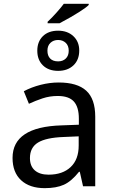

<svg xmlns="http://www.w3.org/2000/svg" viewBox="-20 -978 601 1008"><path d="M416 0 398.9 -76.2H395Q355 -25.9 315.2 -8.1Q275.4 9.8 214.8 9.8Q135.7 9.8 90.8 -31.7Q45.9 -73.2 45.9 -148.9Q45.9 -312 303.2 -319.8L394 -323.2V-355Q394 -416 367.7 -445.1Q341.3 -474.1 283.2 -474.1Q240.7 -474.1 202.9 -461.4Q165 -448.7 131.8 -433.1L105 -499Q145.5 -520.5 193.4 -532.7Q241.2 -544.9 288.1 -544.9Q385.3 -544.9 432.6 -502Q480 -459 480 -365.2V0ZM234.9 -61Q308.6 -61 350.8 -100.8Q393.1 -140.6 393.1 -213.9V-262.2L314 -258.8Q221.7 -255.4 179.4 -229.5Q137.2 -203.6 137.2 -147.9Q137.2 -106 162.8 -83.5Q188.5 -61 234.9 -61ZM396 -712.9Q396 -663.6 365.5 -634.8Q335 -606 285.2 -606Q234.9 -606 205.3 -634.8Q175.8 -663.6 175.8 -711.9Q175.8 -759.3 205.1 -788.1Q234.4 -816.9 285.2 -816.9Q334.5 -816.9 365.2 -788.1Q396 -759.3 396 -712.9ZM340.8 -711.9Q340.8 -738.3 325 -753.2Q309.1 -768.1 285.2 -768.1Q260.7 -768.1 244.9 -753.2Q229 -738.3 229 -711.9Q229 -685.5 243.4 -670.7Q257.8 -655.8 285.2 -655.8Q310.1 -655.8 325.4 -670.7Q340.8 -685.5 340.8 -711.9ZM230 -856V-863.8Q252.4 -884.3 278.3 -913.6Q304.2 -942.9 314.9 -958H445.8V-952.1Q435.5 -940.4 395.5 -914.8Q355.5 -889.2 293 -856Z"/></svg>

Font: Noto Sans Southeast Asian
Style: Regular
Weight: 400
Designer: Monotype Design Team
Foundry: Monotype Imaging Inc.
Version: Version 1.06 uh; ttfautohint (v1.4.1)